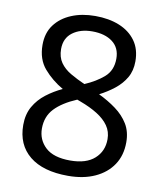

<svg xmlns="http://www.w3.org/2000/svg" viewBox="-83 -791 737 869"><g transform="rotate(10 286.0 -357.0)"><path d="M285 -724Q348 -724 396 -704.5Q444 -685 471.5 -647Q499 -609 499 -553Q499 -510 480.5 -478Q462 -446 431 -421.5Q400 -397 363 -378Q407 -357 443 -330.5Q479 -304 500.5 -269Q522 -234 522 -185Q522 -125 493 -81.5Q464 -38 411.5 -14Q359 10 288 10Q173 10 111 -40.5Q49 -91 49 -182Q49 -231 69.5 -267Q90 -303 124 -329Q158 -355 197 -373Q145 -403 108.5 -445.5Q72 -488 72 -554Q72 -609 100 -646.5Q128 -684 176 -704Q224 -724 285 -724ZM135 -181Q135 -129 172 -94.5Q209 -60 286 -60Q359 -60 397.5 -94.5Q436 -129 436 -184Q436 -219 417.5 -245.5Q399 -272 365.5 -293Q332 -314 286 -331L270 -337Q204 -309 169.5 -272.5Q135 -236 135 -181ZM284 -653Q229 -653 193.5 -626.5Q158 -600 158 -550Q158 -513 175.5 -488Q193 -463 223 -445.5Q253 -428 289 -412Q341 -434 376.5 -465Q412 -496 412 -550Q412 -600 377 -626.5Q342 -653 284 -653Z"/></g></svg>

Font: Noto Sans Adlam
Style: Regular
Weight: 400
Designer: Mark Jamra, Neil Patel
Foundry: JamraPatel LLC
Version: Version 3.001